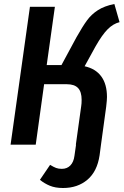

<svg xmlns="http://www.w3.org/2000/svg" viewBox="-20 -725 619 962"><path d="M459 -493 404 -393Q459 -381 487.5 -342Q516 -303 516 -239Q516 -224 512 -190L486 0L479 53Q467 134 418 175.5Q369 217 296 217Q257 217 229.5 205.5Q202 194 180 176L231 101Q249 112 261 116.5Q273 121 290 121Q316 121 332.5 104Q349 87 353 56L361 0H360L387 -194Q389 -205 389 -225Q389 -265 371 -284Q353 -303 315 -303H201L159 0H33L130 -691H255L214 -399H288L363 -538Q394 -593 416 -623Q438 -653 470.5 -674Q503 -695 553 -705L579 -614Q547 -606 519.5 -578.5Q492 -551 459 -493Z"/></svg>

Font: Fira Sans Condensed Medium
Style: Italic
Weight: 500
Width: 3
Italic angle: -8°
Designer: bBox Type GmbH & Carrois Corporate GbR & Edenspiekermann AG
Foundry: bBox Type GmbH & Carrois Corporate GbR & Edenspiekermann AG
Version: Version 4.301